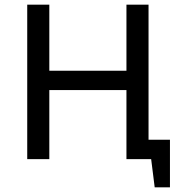

<svg xmlns="http://www.w3.org/2000/svg" viewBox="-20 -682 762 823"><path d="M96.7 0ZM522 -295.9H191.4V0H96.7V-662.1H191.4V-378.9H522V-662.1H616.7V-83H708.5V121.1H643.1L627.9 0H522Z"/></svg>

Font: PT Astra Sans
Style: Regular
Weight: 400
Designer: A.Korolkova, I. Chaeva
Foundry: ParaType Ltd
Version: Version 1.001; ttfautohint (v1.6)